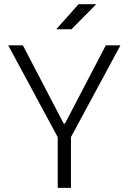

<svg xmlns="http://www.w3.org/2000/svg" viewBox="-20 -914 626 934"><path d="M260.7 0H325.2V-247.1L565.9 -693.4H494.6L295.9 -312.5H290L91.3 -693.4H20L260.7 -247.1ZM253.4 -771.5H327.6L448.2 -893.6H362.3Z"/></svg>

Font: Cascadia Code Light
Style: Regular
Weight: 300
Monospace: yes
Designer: Aaron Bell
Foundry: Saja Typeworks
Version: Version 2404.023